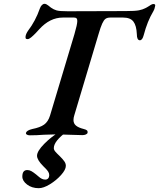

<svg xmlns="http://www.w3.org/2000/svg" viewBox="-20 -705 833 1006"><path d="M116 -9Q120 -22 149 -29Q190 -37 211 -52Q232 -67 242 -99L370 -526Q385 -577 385 -595Q385 -605 381 -609Q377 -613 368 -613H309Q241 -613 185 -551Q181 -546 167.5 -532Q154 -518 143 -509Q132 -500 125 -500Q117 -500 115 -503.5Q113 -507 114 -515Q116 -528 127 -544Q166 -595 189 -661Q193 -672 199.5 -678.5Q206 -685 213 -685Q222 -685 232.5 -676.5Q243 -668 247 -665Q261 -655 276.5 -650.5Q292 -646 335 -646L639 -647Q688 -647 708 -651Q728 -655 741 -662Q748 -665 762 -674Q763 -675 770.5 -679.5Q778 -684 784 -684Q797 -684 792 -670Q790 -657 784 -647Q752 -594 733 -521Q726 -494 713 -494Q697 -494 697 -526Q695 -571 679 -592Q663 -613 625 -613H558Q542 -613 533 -606.5Q524 -600 515.5 -581.5Q507 -563 496 -525L369 -100Q365 -88 365 -76Q365 -58 378 -47Q391 -36 419 -29Q431 -26 435.5 -22Q440 -18 439 -10Q438 -4 430 -0.5Q422 3 412 3Q387 3 341 1Q295 -1 277 -1Q256 -1 210 1Q173 4 136 4Q127 4 121 0.5Q115 -3 116 -9ZM97 220Q97 186 123 186Q134 186 144 191.5Q154 197 169 209Q172 211 181.5 219.5Q191 228 199.5 232Q208 236 217 236Q227 236 232.5 229.5Q238 223 238 213Q238 203 232.5 194.5Q227 186 219 178Q211 170 207 166Q174 133 174 111Q174 87 212 48.5Q250 10 296 -17H332Q262 34 262 71Q262 80 269.5 89Q277 98 294 114Q310 130 317.5 141Q325 152 325 164Q325 184 300 212Q275 240 241.5 260.5Q208 281 183 281Q147 281 122 262Q97 243 97 220Z"/></svg>

Font: EB Garamond SemiBold
Style: Italic
Weight: 600
Italic angle: -17.2°
Designer: Georg Duffner and Octavio Pardo
Foundry: Georg Duffner
Version: Version 1.000